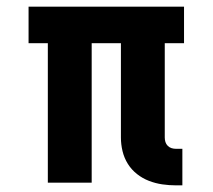

<svg xmlns="http://www.w3.org/2000/svg" viewBox="-20 -550 640 578"><path d="M510 8Q489 8 468.5 5Q448 2 428.5 -5.5Q409 -13 392.5 -26Q376 -39 365 -56.5Q354 -74 349 -94.5Q344 -115 344 -136V-420H256V0H124V-420H66V-530H534V-420H476V-136Q476 -129 478 -122.5Q480 -116 485 -111Q490 -106 496.5 -104Q503 -102 510 -102H529V8Z"/></svg>

Font: Iosevka Slab XBdEx
Style: Regular
Weight: 800
Width: 7
Monospace: yes
Designer: Belleve Invis
Foundry: Belleve Invis
Version: Version 11.1.0; ttfautohint (v1.8.3)